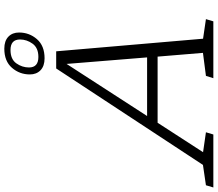

<svg xmlns="http://www.w3.org/2000/svg" viewBox="-142 -906 985 868"><g transform="rotate(-90 350.0 -472.5)"><path d="M608.5 -46.5 697 -33.5 687 0H430L440.5 -33.5L544.5 -47L527.5 -252H228.5L95.5 -46.5L185.5 -33.5L175.5 0H-64L-54 -33.5L38 -47L474 -710.5H551.5ZM259 -299.5H524L494.5 -663.5ZM563.5 -945Q598.5 -945 617.5 -926.8Q636.5 -908.5 636.5 -878.5Q636.5 -832 606.5 -797.5Q576.5 -763 520 -763Q485 -763 466 -781.2Q447 -799.5 447 -829.5Q447 -876 477 -910.5Q507 -945 563.5 -945ZM526 -791Q567 -791 586 -817.2Q605 -843.5 605 -874Q605 -917 557.5 -917Q516 -917 497.2 -890.8Q478.5 -864.5 478.5 -833.5Q478.5 -791 526 -791Z"/></g></svg>

Font: Newsreader Caption Light
Style: Italic
Weight: 300
Italic angle: -17°
Designer: Hugues Gentile
Foundry: Production Type
Version: Version 1.001